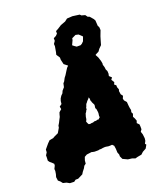

<svg xmlns="http://www.w3.org/2000/svg" viewBox="-195 -1013 969 1143"><g transform="rotate(-20 289.0 -441.0)"><path d="M75 24 48 23 30 13 9 8 -2 -6 -14 -16 -17 -39 -12 -56 -9 -75 -10 -88 -1 -106 0 -117 -11 -128 -23 -138 -30 -148 -29 -167V-181L-19 -197L-18 -214L-9 -225L7 -244L22 -259L46 -263L56 -269L82 -281L99 -310L101 -322L110 -337L119 -355L126 -368L130 -383L134 -395L150 -409L147 -426L162 -437L164 -455L169 -470L178 -484L189 -495L195 -509L210 -526L215 -549L223 -558L233 -577L243 -590L258 -614L267 -628L280 -641L284 -657L305 -667L309 -674L329 -682L344 -684H359L380 -690L396 -683H409L423 -675L431 -669L448 -651L456 -635L463 -622L471 -597L474 -581L473 -572L478 -556L480 -540L486 -528L487 -511L484 -497L499 -483L490 -471L502 -452L496 -439L507 -430V-418L513 -402L510 -392L513 -371L523 -358L516 -342L519 -330L532 -315L534 -290L536 -275L539 -262L536 -249L542 -237L536 -220L543 -207L549 -191L544 -177L557 -164L558 -150V-133L549 -120L555 -102L558 -76L556 -60L548 -45L554 -37L542 -16L520 -4L506 9L479 14L465 18L446 11L421 8L391 -6L382 -25V-37L376 -52L375 -76L372 -96L362 -106L350 -105H338L327 -107L318 -108L304 -107L293 -105H282L274 -103H260H250L239 -105L232 -107L217 -105L201 -103L185 -94L178 -74L176 -54L164 -45L157 -32L143 -14L135 -1L103 15H87ZM282 -267 290 -269H296L303 -270L310 -273H322L331 -276L338 -275L343 -280L349 -285L348 -294L349 -302L350 -308V-318L349 -324L348 -332L347 -338L343 -344V-349L344 -356L345 -362L344 -369L341 -374L338 -380L336 -384L334 -391L331 -398V-404V-410L327 -419L323 -412L318 -407L312 -401L308 -395L301 -387L299 -382L296 -373L292 -365V-356L287 -350L284 -343L278 -335L275 -325L272 -315L271 -307L269 -298L264 -289L266 -283L269 -276L273 -269ZM364 -605 345 -607 301 -621 274 -641 255 -656 248 -686V-700L233 -723L237 -739L243 -774L242 -788L253 -804V-821L269 -829L280 -840V-856L295 -864L320 -880L350 -891L367 -904L402 -906L446 -900L454 -892L476 -886L486 -872L497 -868L516 -846L522 -835L524 -801L530 -789L531 -771L518 -737L509 -707L503 -686L486 -669L476 -655L455 -644L438 -629L411 -613L398 -614ZM364 -727H389L399 -733L410 -744L420 -771L410 -781L399 -791L381 -795L356 -783L354 -772L341 -744L351 -736Z"/></g></svg>

Font: Winky Rough ExtraBold
Style: Italic
Weight: 800
Italic angle: -8.97852°
Designer: Simon Atzbach
Foundry: typofactur
Version: Version 1.206; ttfautohint (v1.8.4.7-5d5b)